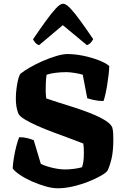

<svg xmlns="http://www.w3.org/2000/svg" viewBox="-20 -1010 667 1030"><path d="M290 0Q260 0 223.5 -10.5Q187 -21 151 -37Q115 -53 87.5 -71.5Q60 -90 48 -106Q49 -130 54.5 -163.5Q60 -197 68 -227.5Q76 -258 83 -274Q108 -274 128.5 -268.5Q149 -263 161 -258L199 -131Q223 -119 260.5 -110Q298 -101 329 -101Q352 -101 378.5 -104.5Q405 -108 420 -113Q425 -126 427.5 -145Q430 -164 430 -189Q430 -219 427 -240Q397 -252 354.5 -267.5Q312 -283 266.5 -300Q221 -317 180.5 -335Q140 -353 112 -370Q84 -387 78 -402Q71 -420 68 -439.5Q65 -459 65 -479Q65 -518 72 -558Q79 -598 89 -614Q109 -630 141 -648.5Q173 -667 210 -683Q247 -699 282 -709.5Q317 -720 342 -720Q382 -720 426 -711Q470 -702 508 -687.5Q546 -673 566 -656Q566 -639 563 -612.5Q560 -586 555.5 -557.5Q551 -529 545.5 -504.5Q540 -480 535 -468Q508 -468 483.5 -473.5Q459 -479 448 -483L424 -609Q410 -614 382 -618.5Q354 -623 337 -623Q307 -623 278.5 -619.5Q250 -616 230 -609Q227 -592 226 -567.5Q225 -543 225 -523Q225 -514 226 -502.5Q227 -491 228 -482Q250 -474 290 -461.5Q330 -449 377 -434Q424 -419 468 -401.5Q512 -384 543 -365Q574 -346 582 -327Q586 -314 587 -296.5Q588 -279 588 -264Q588 -200 578.5 -159.5Q569 -119 557 -95Q549 -83 521 -67Q493 -51 454 -35.5Q415 -20 372 -10Q329 0 290 0ZM190 -768Q178 -771 169.5 -781Q161 -791 157 -799Q193 -852 224 -895Q255 -938 279 -964Q303 -990 318 -990Q334 -990 358 -964.5Q382 -939 413 -896Q444 -853 480 -800Q476 -792 467.5 -782Q459 -772 446 -768L317 -875Z"/></svg>

Font: Texturina 72pt Black
Style: Regular
Weight: 900
Designer: Guillermo Torres Carreño
Foundry: Omnibus-Type
Version: Version 1.002; ttfautohint (v1.8.3)